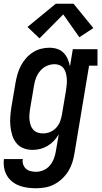

<svg xmlns="http://www.w3.org/2000/svg" viewBox="-24 -793 544 1026"><path d="M169 213Q146 213 123 210Q100 207 79 199Q58 191 41 177.5Q24 164 13 145Q2 126 -2 103Q-6 80 -3 57H98Q95 72 100 86Q105 100 115 109Q125 118 139.5 121.5Q154 125 169 125Q189 125 209.5 116Q230 107 243.5 90Q257 73 264.5 53Q272 33 275 12L290 -75Q279 -56 263.5 -40Q248 -24 229.5 -13Q211 -2 190.5 3Q170 8 150 8Q124 8 101 -1Q78 -10 63 -29Q48 -48 41 -71.5Q34 -95 31.5 -119.5Q29 -144 31 -170Q33 -196 37 -221L59 -351Q63 -374 69.5 -396.5Q76 -419 87 -440.5Q98 -462 114 -480.5Q130 -499 150.5 -512.5Q171 -526 194 -532Q217 -538 240 -538Q262 -538 282 -531.5Q302 -525 316 -510.5Q330 -496 338 -477Q346 -458 350 -438L365 -530H497V-442H452L374 26Q370 51 362.5 75Q355 99 341.5 121Q328 143 308.5 161.5Q289 180 266 192Q243 204 218 208.5Q193 213 169 213ZM206 -80Q225 -80 243.5 -87.5Q262 -95 276 -110Q290 -125 297 -143.5Q304 -162 307 -181L329 -311Q331 -326 332.5 -341.5Q334 -357 333 -371.5Q332 -386 328.5 -400.5Q325 -415 317 -426.5Q309 -438 296 -444Q283 -450 268 -450Q247 -450 226.5 -441Q206 -432 191.5 -415Q177 -398 169 -378Q161 -358 158 -337L136 -207Q134 -193 133 -178Q132 -163 134 -149Q136 -135 140.5 -122Q145 -109 154.5 -99Q164 -89 177.5 -84.5Q191 -80 206 -80ZM187 -588 123 -649 274 -773H369L475 -643L400 -594L314 -716Z"/></svg>

Font: Iosevka Slab Semibold Oblique
Style: Regular
Weight: 600
Italic angle: -9°
Monospace: yes
Designer: Belleve Invis
Foundry: Belleve Invis
Version: Version 11.1.1; ttfautohint (v1.8.3)